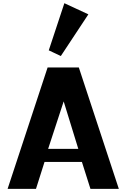

<svg xmlns="http://www.w3.org/2000/svg" viewBox="-20 -1199 806 1219"><path d="M384.3 -555.2 285.6 -253.9H477.1ZM282.2 -770.5H480.5L734.4 0H554.2L500 -170.9H262.7L208.5 0H28.3ZM366.2 -843.3 289.6 -879.4 388.7 -1178.7 541 -1107.9Z"/></svg>

Font: Nobile-bold
Style: Bold
Weight: 700
Version: Version 1.000;PS 001.000;hotconv 1.0.38